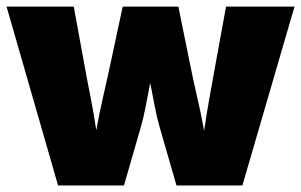

<svg xmlns="http://www.w3.org/2000/svg" viewBox="-21 -566 919 586"><path d="M156.2 0 -1 -545.9H204.1L235.4 -375Q243.7 -328.1 253.9 -277.1Q264.2 -226.1 272.9 -168.5Q283.2 -226.1 295.2 -277.3Q307.1 -328.6 316.9 -375L353.5 -545.9H523.4L558.1 -375Q567.4 -327.6 579.3 -276.4Q591.3 -225.1 602.1 -167Q610.4 -225.1 619.9 -276.4Q629.4 -327.6 637.7 -375L668.9 -545.9H877.9L718.8 0H517.6L465.8 -179.7Q458.5 -204.6 451.4 -240.7Q444.3 -276.9 437.5 -313Q430.7 -276.9 423.6 -240.7Q416.5 -204.6 409.2 -179.7L357.4 0Z"/></svg>

Font: Inter Black
Style: Regular
Weight: 900
Designer: Rasmus Andersson
Foundry: rsms
Version: Version 4.000;git-a52131595